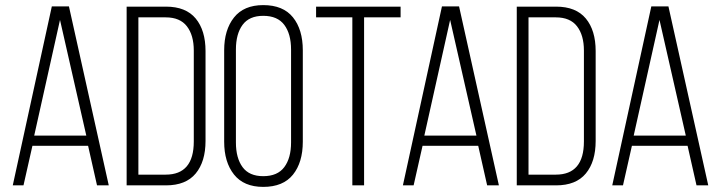

<svg xmlns="http://www.w3.org/2000/svg" viewBox="-20 -726 2824 752"><path d="M325 -155H107L72 0H30L183 -701H250L406 0H360ZM215 -648 114 -195H318Z M476 -700H630Q708 -700 746.5 -653.5Q785 -607 785 -526V-174Q785 -93 746.5 -46.5Q708 0 630 0H476ZM522 -42H629Q739 -42 739 -172V-528Q739 -588 712 -623Q685 -658 629 -658H522Z M858 -171V-529Q858 -609 896.5 -657.5Q935 -706 1011 -706Q1089 -706 1127.5 -658Q1166 -610 1166 -529V-171Q1166 -90 1127.5 -42Q1089 6 1011 6Q935 6 896.5 -42.5Q858 -91 858 -171ZM904 -532V-168Q904 -107 930 -71.5Q956 -36 1011 -36Q1067 -36 1093.5 -71.5Q1120 -107 1120 -168V-532Q1120 -593 1093.5 -628.5Q1067 -664 1011 -664Q956 -664 930 -628.5Q904 -593 904 -532Z M1406 0H1360V-658H1218V-700H1549V-658H1406Z M1853 -155H1635L1600 0H1558L1711 -701H1778L1934 0H1888ZM1743 -648 1642 -195H1846Z M2004 -700H2158Q2236 -700 2274.5 -653.5Q2313 -607 2313 -526V-174Q2313 -93 2274.5 -46.5Q2236 0 2158 0H2004ZM2050 -42H2157Q2267 -42 2267 -172V-528Q2267 -588 2240 -623Q2213 -658 2157 -658H2050Z M2673 -155H2455L2420 0H2378L2531 -701H2598L2754 0H2708ZM2563 -648 2462 -195H2666Z"/></svg>

Font: TypoPRO Bebas Neue
Style: Regular
Weight: 400
Designer: Ryoichi Tsunekawa
Foundry: Ryoichi Tsunekawa
Version: Version 001.003